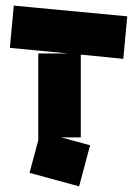

<svg xmlns="http://www.w3.org/2000/svg" viewBox="-20 -662 487 682"><path d="M261 0 85 -48 116 -164V-472H223L15 -492L29 -642L432 -604L418 -453L267 -468V-174H197L300 -146Z"/></svg>

Font: Blaka Ink
Style: Regular
Weight: 400
Designer: Mohamed Gaber
Foundry: Kief Type Foundry
Version: Version 1.003; ttfautohint (v1.8.4.7-5d5b)